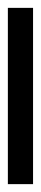

<svg xmlns="http://www.w3.org/2000/svg" viewBox="170 -122 104 488"><g transform="rotate(-90 222.0 122.0)"><path d="M446 154H-2V90H446Z"/></g></svg>

Font: uguzrati05
Style: Book
Weight: 400
Designer: Jelle Bosma - Monotype Design Team, Universal Thirst
Foundry: Monotype Imaging Inc.
Version: Version 2.106